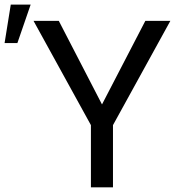

<svg xmlns="http://www.w3.org/2000/svg" viewBox="-87 -800 757 820"><path d="M164.1 -710.9 348.6 -354 533.7 -710.9H640.6L395.5 -265.6V0H301.3V-265.6L56.2 -710.9ZM-67.4 -616.2 -41 -780.3H43.9L-12.7 -616.2Z"/></svg>

Font: RobotoDEMO
Style: Regular
Weight: 400
Designer: Christian Robertson
Foundry: Google
Version: Version 2.136